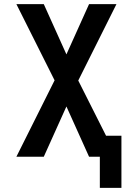

<svg xmlns="http://www.w3.org/2000/svg" viewBox="-20 -755 640 925"><path d="M461 150V0H409L300 -242L191 0H59L243 -368L59 -735H191L300 -493L409 -735H541L357 -367L491 -101H565V150Z"/></svg>

Font: Iosevka Extended
Style: Bold
Weight: 700
Width: 7
Monospace: yes
Designer: Belleve Invis
Foundry: Belleve Invis
Version: Version 32.5.0; ttfautohint (v1.8.4)